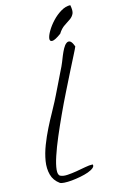

<svg xmlns="http://www.w3.org/2000/svg" viewBox="-125 -881 581 929"><g transform="rotate(-15 165.0 -416.5)"><path d="M55.7 -10.7Q27.3 -31.2 19 -62.5Q10.7 -93.8 16.6 -130.4Q22.5 -167 37.6 -206.1Q52.7 -245.1 70.8 -281.2Q88.9 -317.4 106 -347.7Q123 -377.9 132.8 -397.5Q135.7 -403.3 147 -425.8Q158.2 -448.2 170.9 -474.6Q183.6 -501 194.8 -523.9Q206.1 -546.9 209 -552.7Q211.9 -557.6 217.3 -571.8Q222.7 -585.9 229.5 -602.5Q236.3 -619.1 244.6 -634.3Q252.9 -649.4 262.2 -656.2Q271.5 -663.1 280.8 -658.2Q290 -653.3 298.8 -628.9Q294.9 -619.1 279.8 -589.8Q264.6 -560.5 244.1 -519.5Q223.6 -478.5 198.7 -428.7Q173.8 -378.9 150.4 -328.1Q127 -277.3 106.4 -229Q85.9 -180.7 72.8 -141.1Q59.6 -101.6 57.1 -75.7Q54.7 -49.8 66.4 -43.9Q80.1 -37.1 102.1 -38.6Q124 -40 147.5 -43.9Q170.9 -47.9 193.4 -52.2Q215.8 -56.6 232.4 -55.7Q236.3 -46.9 226.6 -38.6Q216.8 -30.3 199.2 -23.9Q181.6 -17.6 158.7 -13.2Q135.7 -8.8 114.7 -6.8Q93.8 -4.9 77.6 -5.9Q61.5 -6.8 55.7 -10.7ZM244.1 -707Q211.9 -683.6 198.7 -683.6Q185.5 -683.6 187 -697.8Q188.5 -711.9 201.7 -734.4Q214.8 -756.8 234.9 -778.3Q254.9 -799.8 279.3 -814.5Q303.7 -829.1 327.1 -828.1Q333 -798.8 326.7 -785.2Q320.3 -771.5 307.1 -762.2Q293.9 -752.9 276.4 -741.7Q258.8 -730.5 244.1 -707Z"/></g></svg>

Font: Nothing You Could Do
Style: Regular
Weight: 400
Version: Version 1.005